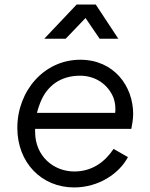

<svg xmlns="http://www.w3.org/2000/svg" viewBox="-20 -810 657 842"><path d="M268 -640 355 -731 417 -640H499L400 -790H316L174 -640ZM305 12C413 12 503 -49 541 -121L478 -157C441 -101 385 -58 306 -58C215 -58 134 -125 134 -232C134 -237 134 -241 134 -245H556C559 -260 564 -289 564 -310C564 -432 480 -548 332 -548C173 -548 56 -411 56 -249C56 -97 162 12 305 12ZM142 -315C146 -331 151 -346 157 -361C186 -434 246 -478 331 -478C399 -478 453 -440 477 -383C483 -367 486 -350 486 -333C486 -327 486 -321 485 -315Z"/></svg>

Font: Plus Jakarta Sans
Style: Italic
Weight: 400
Italic angle: -8°
Designer: Gumpita Rahayu
Foundry: Tokotype
Version: Version 2.071;gftools[0.9.30]